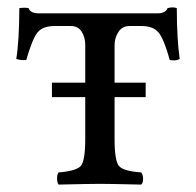

<svg xmlns="http://www.w3.org/2000/svg" viewBox="-20 -496 529 518"><path d="M373 -272.9V-233.9H289.1V-122.1Q289.1 -62 301 -48.1Q313 -34.2 360.8 -30.8Q365.7 -25.9 366 -13.9Q366.2 -2 360.8 2Q274.9 0 250 0Q222.2 0 138.2 2Q134.3 -2 134 -13.9Q133.8 -25.9 138.2 -30.8Q186 -34.7 198 -48.3Q210 -62 210 -122.1V-233.9H120.1V-272.9H210V-375Q210 -395 200.4 -410.4Q190.9 -425.8 170.9 -425.8H127.9Q94.7 -425.8 80.8 -408Q66.9 -390.1 50.8 -334Q36.6 -333 23.9 -336.9Q31.7 -383.8 32.2 -474.1Q47.4 -476.1 57.1 -474.1Q62 -460 84 -460H404.8Q426.8 -460 432.1 -474.1Q446.3 -478 457 -474.1Q457 -392.1 464.8 -336.9Q455.1 -331.1 438 -334Q422.9 -389.2 408.4 -407.5Q394 -425.8 361.8 -425.8H329.1Q310.1 -425.8 299.6 -409.9Q289.1 -394 289.1 -374V-272.9Z"/></svg>

Font: Linux Libertine Capitals
Style: Small Caps
Weight: 400
Designer: Philipp H. Poll
Foundry: Philipp H. Poll
Version: Version 5.1.3